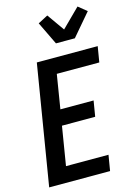

<svg xmlns="http://www.w3.org/2000/svg" viewBox="-144 -1066 795 1139"><g transform="rotate(-15 253.0 -496.5)"><path d="M11 0 132 -735H506L490 -639H229L195 -430H399L383 -334H179L140 -96H401L385 0ZM271 -815 203 -956 264 -988 339 -882 451 -993 503 -951 387 -815Z"/></g></svg>

Font: Iosevka Term Curly
Style: Bold Italic
Weight: 700
Italic angle: -9°
Designer: Belleve Invis
Foundry: Belleve Invis
Version: Version 32.3.0